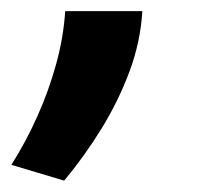

<svg xmlns="http://www.w3.org/2000/svg" viewBox="-81 -159 359 341"><path d="M33 161.8 -60.8 133.8Q-34.5 92.2 -14.4 47Q5.8 1.8 18.8 -45.5Q31.8 -92.8 34.8 -139.2H171.8Q168.5 -84.5 149 -32.1Q129.5 20.2 99.6 68.9Q69.8 117.5 33 161.8Z"/></svg>

Font: Ubuntu Sans
Style: Italic
Weight: 400
Italic angle: -13.5°
Designer: Dalton Maag Ltd
Foundry: Dalton Maag Ltd
Version: Version 1.006